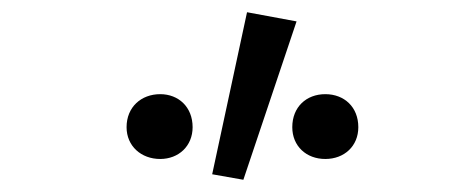

<svg xmlns="http://www.w3.org/2000/svg" viewBox="-20 -953 740 314"><path d="M384 -933 327 -668 378 -659 465 -918ZM187 -745C187 -714 211 -693 242 -693C272 -693 295 -714 295 -745C295 -778 272 -799 242 -799C211 -799 187 -778 187 -745ZM458 -745C458 -714 481 -693 512 -693C543 -693 566 -714 566 -745C566 -778 543 -799 512 -799C481 -799 458 -778 458 -745Z"/></svg>

Font: Kawkab Mono Light
Style: Bold
Weight: 400
Monospace: yes
Designer: Abdullah Arif
Foundry: Abdullah Arif
Version: Version 1.000;PS 000.500;hotconv 1.0.88;makeotf.lib2.5.64775